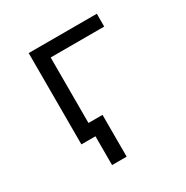

<svg xmlns="http://www.w3.org/2000/svg" viewBox="-158 -652 916 947"><g transform="rotate(-30 300.0 -178.0)"><path d="M212 164V0H132V-520H520V-447H215V-74H295V164Z"/></g></svg>

Font: Nova
Style: Regular
Weight: 400
Monospace: yes
Designer: Belleve Invis
Foundry: Belleve Invis
Version: Version 24.1.4; ttfautohint (v1.8.4)